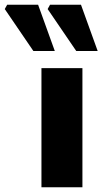

<svg xmlns="http://www.w3.org/2000/svg" viewBox="-116 -786 430 806"><path d="M58 0V-500H230V0ZM24 -572 -96 -748 -86 -766H44L114 -572ZM204 -572 84 -748 94 -766H224L294 -572Z"/></svg>

Font: Mada Black
Style: Regular
Weight: 900
Designer: Khaled Hosny
Version: Version 1.5